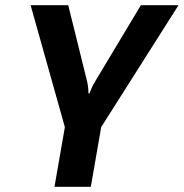

<svg xmlns="http://www.w3.org/2000/svg" viewBox="-20 -720 708 740"><path d="M346 -405C333 -385 325 -360 325 -360H321C321 -360 321 -385 316 -405L243 -700H98L230 -230L190 0H330L370 -230L668 -700H523Z"/></svg>

Font: Scada
Style: Bold Italic
Weight: 700
Designer: Jovanny Lemonad
Foundry: Jovanny Lemonad
Version: Version 3.005